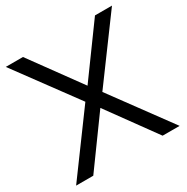

<svg xmlns="http://www.w3.org/2000/svg" viewBox="-162 -849 961 988"><g transform="rotate(-30 318.5 -355.0)"><path d="M105 -710 319 -416 533 -710H634L369 -350L626 0H525L319 -284L113 0H11L268 -350L3 -710Z"/></g></svg>

Font: Rising Sun
Style: Regular
Weight: 400
Designer: Matt McInerney, Pablo Impallari, Rodrigo Fuenzalida (Raleway font), Stephen Hutchings (Greek), Cristiano Sobral (main ch
Foundry: The Rising Sun Project Authors
Version: Version 4.327; ttfautohint (v1.8.4.7-5d5b-dirty)